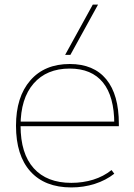

<svg xmlns="http://www.w3.org/2000/svg" viewBox="-20 -810 588 840"><path d="M292 10Q176 10 113 -60Q50 -130 50 -260Q50 -386 112.5 -458Q175 -530 285 -530Q390 -530 445 -463Q500 -396 500 -268Q500 -264 500 -263Q500 -262 500 -258H60V-278H490L480 -268Q480 -388 430.5 -449Q381 -510 285 -510Q184 -510 127 -444.5Q70 -379 70 -260Q70 -138 127.5 -74Q185 -10 292 -10Q343 -10 388 -24Q433 -38 468 -66L480 -50Q443 -21 394.5 -5.5Q346 10 292 10ZM288 -570H265L386 -790H409Z"/></svg>

Font: M PLUS 2 Thin Thin
Style: Regular
Weight: 250
Version: Version 1.001